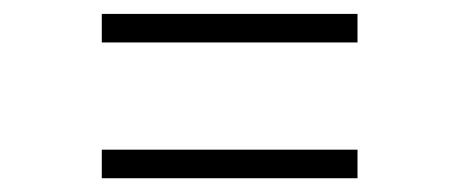

<svg xmlns="http://www.w3.org/2000/svg" viewBox="-20 -424 667 279"><path d="M127.9 -362.3V-403.8H499.5V-362.3ZM127.9 -165V-206.5H499.5V-165Z"/></svg>

Font: Inter 20pt ExtraLight
Style: Regular
Weight: 250
Version: Version 4.001;git-66647c0bb